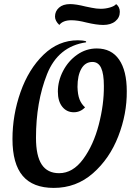

<svg xmlns="http://www.w3.org/2000/svg" viewBox="-20 -897 654 939"><path d="M41 -217Q41 -335 80.5 -447Q120 -559 193 -629.5Q266 -700 361 -700Q385 -700 401 -695V-690Q264 -670 210 -534Q156 -398 156 -223Q156 -135 184 -92.5Q212 -50 269 -50Q336 -50 386.5 -118.5Q437 -187 463 -287Q489 -387 488 -477Q488 -536 474.5 -565Q461 -594 432 -594Q397 -594 378 -561Q359 -528 359 -472Q360 -434 369 -411Q378 -388 396 -372Q373 -348 341 -348Q306 -348 284.5 -375Q263 -402 263 -449Q263 -501 288.5 -550Q314 -599 357.5 -629.5Q401 -660 453 -660Q525 -660 562.5 -605.5Q600 -551 600 -451Q601 -340 558.5 -230.5Q516 -121 434.5 -49.5Q353 22 243 22Q141 22 91 -37Q41 -96 41 -217ZM402 -787Q360 -798 329 -798Q288 -798 270 -775Q249 -795 249 -816Q249 -842 268.5 -859.5Q288 -877 323 -877Q351 -877 399 -865Q405 -864 428.5 -859Q452 -854 473 -854Q496 -854 518 -860.5Q540 -867 548 -877Q566 -863 566 -839Q566 -811 544 -793Q522 -775 485 -775Q452 -775 402 -787Z"/></svg>

Font: Sansita SW
Style: Italic
Weight: 400
Italic angle: -11°
Designer: Pablo Cosgaya
Foundry: Omnibus-Type
Version: Version 1.000